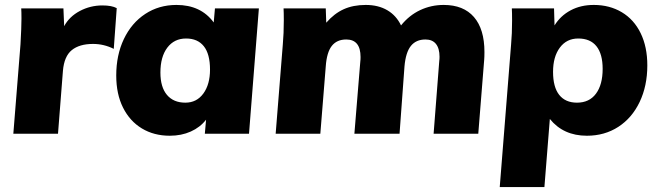

<svg xmlns="http://www.w3.org/2000/svg" viewBox="-20 -542 2673 778"><path d="M453 -509 441 -344Q401 -364 357 -364Q302 -364 271 -339Q240 -314 235 -255L215 0H34L63 -362Q67 -432 67 -467Q67 -495 66 -508H237L240 -436Q261 -475 303.5 -497.5Q346 -520 395 -520Q433 -520 453 -509Z M1029 -508 989 0H810L815 -57Q791 -26 753 -9Q715 8 668 8Q604 8 555 -21.5Q506 -51 478.5 -106Q451 -161 451 -236Q451 -319 482 -384Q513 -449 568.5 -485.5Q624 -522 695 -522Q794 -522 846 -451L851 -508ZM831 -260Q831 -323 806 -354.5Q781 -386 734 -386Q686 -386 658 -349Q630 -312 630 -248Q630 -189 656.5 -157.5Q683 -126 731 -126Q777 -126 804 -163Q831 -200 831 -260Z M1943 -331Q1943 -311 1942 -300L1918 0H1737L1760 -296Q1761 -302 1761 -312Q1761 -346 1746.5 -364Q1732 -382 1704 -382Q1666 -382 1645 -356Q1624 -330 1619 -273L1599 0H1416L1440 -293Q1441 -299 1441 -311Q1441 -382 1383 -382Q1345 -382 1324.5 -356Q1304 -330 1300 -273L1278 0H1097L1126 -362Q1130 -406 1130 -460Q1130 -492 1129 -508H1300L1302 -450Q1334 -487 1372.5 -504.5Q1411 -522 1462 -522Q1513 -522 1549.5 -500.5Q1586 -479 1605 -439Q1638 -480 1682.5 -501Q1727 -522 1778 -522Q1858 -522 1900.5 -473Q1943 -424 1943 -331Z M2603 -277Q2603 -194 2572 -129Q2541 -64 2485.5 -28Q2430 8 2358 8Q2263 8 2208 -60L2186 216H2005L2051 -362Q2055 -405 2055 -459Q2055 -492 2054 -508H2225L2227 -439Q2251 -478 2292 -500Q2333 -522 2386 -522Q2450 -522 2499.5 -492.5Q2549 -463 2576 -407.5Q2603 -352 2603 -277ZM2422 -263Q2422 -323 2397 -354.5Q2372 -386 2323 -386Q2276 -386 2248.5 -349Q2221 -312 2221 -251Q2221 -189 2246 -157.5Q2271 -126 2318 -126Q2368 -126 2395 -162.5Q2422 -199 2422 -263Z"/></svg>

Font: Muli Black
Style: Italic
Weight: 900
Italic angle: -4.541°
Designer: Vernon Adams
Foundry: Vernon Adams
Version: Version 2.001